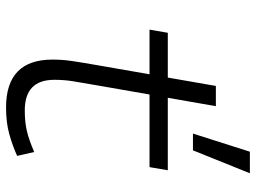

<svg xmlns="http://www.w3.org/2000/svg" viewBox="-124 -700 835 626"><g transform="rotate(90 293.0 -387.5)"><path d="M331.1 9.8Q174.8 9.8 174.8 -141.6Q174.8 -173.3 179.2 -203.6Q183.6 -233.9 192.9 -287.1L222.7 -458H77.1L87.4 -517.6H233.4L260.7 -674.3H326.7L299.3 -517.6H535.6L525.4 -458H288.6L258.8 -287.1Q249.5 -234.9 245.1 -206.5Q240.7 -178.2 240.7 -147.9Q240.7 -51.3 340.3 -51.3Q378.4 -51.3 407.5 -58.1Q436.5 -64.9 476.1 -82L488.8 -26.4Q455.1 -11.2 417.5 -0.7Q379.9 9.8 331.1 9.8ZM416 -599.6 475.1 -785.2H545.4L470.7 -599.6Z"/></g></svg>

Font: Cascadia Mono Light
Style: Italic
Weight: 300
Italic angle: -10°
Monospace: yes
Designer: Aaron Bell
Foundry: Saja Typeworks
Version: Version 2404.023; ttfautohint (v1.8.4)